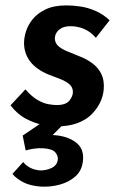

<svg xmlns="http://www.w3.org/2000/svg" viewBox="-20 -459 464 711"><path d="M190 9Q171 9 140 3.5Q109 -2 76.5 -19Q44 -36 19 -69L74 -128Q97 -102 118 -89.5Q139 -77 157.5 -73.5Q176 -70 190 -70Q224 -70 237 -86.5Q250 -103 250 -118Q250 -136 237 -147Q224 -158 204 -166Q184 -174 162 -182Q115 -201 92 -231Q69 -261 69 -300Q69 -320 76.5 -343.5Q84 -367 101.5 -388.5Q119 -410 149.5 -424.5Q180 -439 226 -439Q250 -439 277.5 -435Q305 -431 333 -419Q361 -407 386 -384L335 -319Q315 -342 291 -352Q267 -362 242 -362Q221 -362 208 -355Q195 -348 189 -337.5Q183 -327 183 -316Q184 -298 197.5 -287Q211 -276 231.5 -268Q252 -260 273 -251Q302 -240 323.5 -223.5Q345 -207 356 -183.5Q367 -160 364 -127Q362 -102 350 -78Q338 -54 317.5 -34Q297 -14 265 -2.5Q233 9 190 9ZM66 141Q75 153 90.5 161.5Q106 170 127 172Q149 173 170 163.5Q191 154 194 133Q196 119 185 105.5Q174 92 139 90Q123 89 106 91.5Q89 94 75 98L64 43L132 -3L217 -1L140 76L121 47Q132 44 146 42.5Q160 41 173 41Q227 43 260 67.5Q293 92 287 138Q283 173 259.5 194Q236 215 202 224.5Q168 234 131 232Q91 229 65.5 215.5Q40 202 26 185Z"/></svg>

Font: Josefin Sans Thin SemiBold
Style: Italic
Weight: 600
Italic angle: -7°
Version: Version 2.000